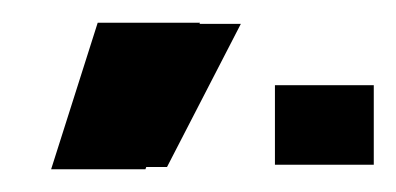

<svg xmlns="http://www.w3.org/2000/svg" viewBox="-20 -660 349 169"><path d="M83 -639H192L127 -513H52V-515Q59 -541 83 -639ZM222 -515V-585H309V-515ZM25 -511 66 -640H156L108 -511Z"/></svg>

Font: Coval
Style: Medium
Weight: 500
Foundry: Context Ltd
Version: Version 001.000